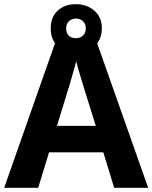

<svg xmlns="http://www.w3.org/2000/svg" viewBox="-20 -900 730 920"><path d="M527 0 475 -170H215L163 0H0L252 -717H437L690 0ZM387 -463Q382 -480 374 -506Q366 -532 358 -559Q350 -586 345 -606Q340 -586 331.5 -556.5Q323 -527 315.5 -500.5Q308 -474 304 -463L253 -297H439ZM344 -648Q290 -648 256.5 -679Q223 -710 223 -764Q223 -818 256.5 -849Q290 -880 344 -880Q396 -880 432 -849Q468 -818 468 -765Q468 -710 432.5 -679Q397 -648 344 -648ZM344 -717Q364 -717 377.5 -729.5Q391 -742 391 -764Q391 -786 377.5 -798.5Q364 -811 344 -811Q324 -811 310.5 -798.5Q297 -786 297 -764Q297 -742 309 -729.5Q321 -717 344 -717Z"/></svg>

Font: Noto Sans Ol Chiki
Style: Bold
Weight: 700
Designer: Monotype Design Team, Lewis McGuffie
Foundry: Monotype Imaging Inc.
Version: Version 2.003; ttfautohint (v1.8.4.7-5d5b)